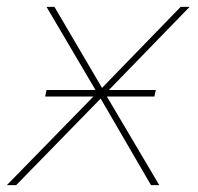

<svg xmlns="http://www.w3.org/2000/svg" viewBox="-28 -537 575 557"><path d="M282 -257 434 0H410L264 -251L19 0H-8L243 -257H103L107 -276H249L107 -517H130L268 -282L496 -517H522L288 -276H424L420 -257Z"/></svg>

Font: Montserrat Alternates Thin
Style: Italic
Weight: 250
Italic angle: -11.3°
Designer: Julieta Ulanovsky
Foundry: Julieta Ulanovsky
Version: Version 7.200